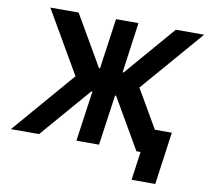

<svg xmlns="http://www.w3.org/2000/svg" viewBox="-90 -801 1153 1062"><g transform="rotate(10 486.0 -270.0)"><path d="M108 -700 311 -350 10 0H168L470 -350L267 -700ZM972 -700H813L512 -350L715 0H873L670 -350ZM477 -700 437 -417H381L363 -283H418L378 0H505L545 -283H600L619 -417H564L603 -700ZM716 160H849L890 -135H757Z"/></g></svg>

Font: Unageo
Style: Bold-Italic
Weight: 700
Designer: Richard Sepsi
Foundry: Richard Sepsi
Version: Version 2.000